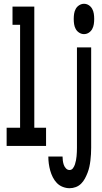

<svg xmlns="http://www.w3.org/2000/svg" viewBox="-20 -770 540 1013"><path d="M423 -590Q410 -590 398 -597.5Q386 -605 379.5 -617Q373 -629 371 -642.5Q369 -656 369 -670Q369 -684 371 -697.5Q373 -711 379.5 -723Q386 -735 398 -742.5Q410 -750 423 -750Q437 -750 448.5 -742.5Q460 -735 466.5 -723Q473 -711 475 -697.5Q477 -684 477 -670Q477 -656 475 -642.5Q473 -629 466.5 -617Q460 -605 448.5 -597.5Q437 -590 423 -590ZM15 0V-96H86V-639H46V-735H161V-96H223V0ZM347 223Q329 223 311 216Q293 209 280 195.5Q267 182 258.5 165Q250 148 245 130Q240 112 237.5 93.5Q235 75 235 56H310Q310 67 311.5 78Q313 89 316.5 99.5Q320 110 328 118.5Q336 127 347 127Q358 127 365 117.5Q372 108 375.5 97Q379 86 381 75.5Q383 65 384 54Q385 43 385.5 32Q386 21 386 10V-520H461V10Q461 27 460 43.5Q459 60 457 77Q455 94 451.5 110Q448 126 442 141.5Q436 157 428 172Q420 187 408 199Q396 211 380 217Q364 223 347 223Z"/></svg>

Font: Iosevka Custom
Style: Bold
Weight: 700
Monospace: yes
Designer: Belleve Invis
Foundry: Belleve Invis
Version: Version 30.3.3; ttfautohint (v1.8.3)